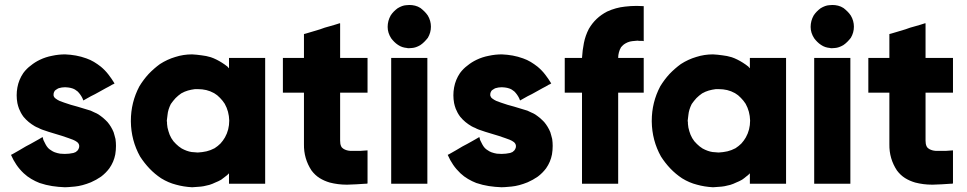

<svg xmlns="http://www.w3.org/2000/svg" viewBox="-20 -749 3995 793"><path d="M249 -388.7Q242.2 -388.7 235.4 -387.7Q229.5 -386.7 222.7 -384.8Q217.8 -382.8 213.9 -379.9Q210 -377.9 206.1 -374Q205.1 -372.1 203.1 -368.2Q201.2 -364.3 201.2 -358.4Q201.2 -357.4 201.2 -356.4Q201.2 -355.5 201.2 -354.5Q202.1 -350.6 204.1 -347.7Q206.1 -344.7 210 -341.8Q217.8 -335.9 226.6 -332Q236.3 -328.1 245.1 -325.2Q272.5 -315.4 299.8 -308.6Q327.1 -300.8 354.5 -292Q363.3 -288.1 371.1 -284.2Q378.9 -281.2 386.7 -276.4Q407.2 -262.7 423.8 -245.1Q439.5 -226.6 449.2 -203.1Q451.2 -196.3 453.1 -189.5Q455.1 -182.6 457 -174.8Q459 -160.2 459 -146.5Q459 -128.9 456.1 -111.3Q450.2 -80.1 431.6 -53.7Q417 -34.2 397.5 -19.5Q377.9 -5.9 355.5 3.9Q319.3 18.6 289.1 21.5Q258.8 24.4 248 24.4Q220.7 23.4 195.3 19.5Q169.9 15.6 143.6 6.8Q126 0 109.4 -9.8Q92.8 -19.5 78.1 -33.2Q60.5 -49.8 47.9 -68.4Q35.2 -86.9 25.4 -109.4Q27.3 -110.4 29.3 -111.3Q31.2 -112.3 33.2 -113.3Q46.9 -121.1 60.5 -128.9Q73.2 -136.7 86.9 -144.5Q95.7 -149.4 105.5 -154.3Q114.3 -159.2 123 -164.1Q130.9 -168.9 138.7 -172.9Q147.5 -177.7 155.3 -182.6Q155.3 -182.6 156.2 -182.6Q157.2 -178.7 159.2 -170.9Q163.1 -162.1 168 -153.3Q171.9 -145.5 178.7 -137.7Q184.6 -131.8 191.4 -127.9Q198.2 -123 206.1 -120.1Q216.8 -116.2 228.5 -114.3Q240.2 -113.3 248 -113.3Q256.8 -113.3 265.6 -114.3Q274.4 -115.2 283.2 -117.2Q288.1 -119.1 293 -121.1Q296.9 -124 300.8 -127.9Q304.7 -132.8 306.6 -139.6Q308.6 -146.5 305.7 -153.3Q304.7 -155.3 302.7 -158.2Q300.8 -160.2 298.8 -162.1Q291 -168 281.2 -171.9Q271.5 -175.8 262.7 -178.7Q235.4 -188.5 208 -196.3Q180.7 -204.1 153.3 -213.9Q145.5 -216.8 138.7 -220.7Q130.9 -223.6 124 -227.5Q110.4 -235.4 98.6 -245.1Q86.9 -254.9 77.1 -266.6Q77.1 -266.6 77.1 -266.6Q77.1 -266.6 77.1 -266.6Q71.3 -274.4 66.4 -283.2Q62.5 -291 58.6 -299.8Q56.6 -305.7 54.7 -311.5Q52.7 -317.4 51.8 -323.2Q45.9 -355.5 51.8 -387.7Q57.6 -419.9 76.2 -447.3Q89.8 -465.8 107.4 -478.5Q124 -492.2 144.5 -502Q168.9 -513.7 195.3 -518.6Q221.7 -524.4 249 -524.4Q272.5 -523.4 293.9 -519.5Q315.4 -515.6 336.9 -507.8Q353.5 -502 368.2 -493.2Q382.8 -484.4 396.5 -473.6Q414.1 -459 427.7 -441.4Q441.4 -423.8 453.1 -404.3Q450.2 -403.3 448.2 -401.4Q446.3 -400.4 443.4 -399.4Q430.7 -391.6 417 -384.8Q404.3 -377.9 390.6 -370.1Q381.8 -365.2 373 -360.4Q364.3 -355.5 355.5 -351.6Q347.7 -346.7 339.8 -342.8Q332 -338.9 324.2 -334Q323.2 -336.9 322.3 -338.9Q321.3 -341.8 320.3 -343.8Q316.4 -351.6 311.5 -358.4Q306.6 -365.2 300.8 -371.1Q295.9 -375 290 -378.9Q285.2 -381.8 279.3 -383.8Q270.5 -386.7 261.7 -387.7Q252.9 -388.7 249 -388.7Z M925.8 -466.8Q925.8 -467.8 925.8 -467.8Q925.8 -468.8 925.8 -469.7Q925.8 -474.6 925.8 -478.5Q925.8 -483.4 925.8 -488.3Q925.8 -494.1 925.8 -499Q925.8 -504.9 925.8 -509.8Q928.7 -509.8 931.6 -509.8Q933.6 -509.8 936.5 -509.8Q940.4 -509.8 945.3 -509.8Q950.2 -509.8 955.1 -509.8Q964.8 -509.8 974.6 -509.8Q985.4 -509.8 995.1 -509.8Q1004.9 -509.8 1014.6 -509.8Q1025.4 -509.8 1035.2 -509.8Q1044.9 -509.8 1055.7 -509.8Q1065.4 -509.8 1075.2 -509.8Q1075.2 -507.8 1075.2 -504.9Q1075.2 -502.9 1075.2 -500Q1075.2 -443.4 1075.2 -386.7Q1075.2 -329.1 1075.2 -272.5Q1075.2 -233.4 1075.2 -194.3Q1075.2 -155.3 1075.2 -116.2Q1075.2 -85 1075.2 -53.7Q1075.2 -21.5 1075.2 9.8Q1073.2 9.8 1070.3 9.8Q1067.4 9.8 1065.4 9.8Q1050.8 9.8 1036.1 9.8Q1021.5 9.8 1006.8 9.8Q996.1 9.8 986.3 9.8Q976.6 9.8 966.8 9.8Q956.1 9.8 946.3 9.8Q936.5 9.8 925.8 9.8Q925.8 7.8 925.8 4.9Q925.8 2.9 925.8 0Q925.8 -6.8 925.8 -13.7Q925.8 -20.5 925.8 -26.4Q925.8 -28.3 925.8 -30.3Q925.8 -31.2 925.8 -33.2Q918.9 -25.4 910.2 -19.5Q902.3 -12.7 893.6 -6.8Q881.8 0 869.1 4.9Q857.4 10.7 844.7 14.6Q820.3 21.5 799.8 22.5Q780.3 24.4 773.4 24.4Q738.3 22.5 707 13.7Q675.8 5.9 645.5 -12.7Q619.1 -30.3 597.7 -52.7Q576.2 -75.2 558.6 -102.5Q521.5 -168.9 520.5 -247.1Q520.5 -249 520.5 -250Q520.5 -326.2 555.7 -392.6Q572.3 -419.9 593.8 -443.4Q615.2 -465.8 640.6 -484.4Q670.9 -503.9 704.1 -513.7Q737.3 -524.4 773.4 -524.4Q793 -523.4 812.5 -520.5Q831.1 -518.6 850.6 -512.7Q862.3 -508.8 874 -502.9Q885.7 -497.1 896.5 -490.2Q902.3 -486.3 908.2 -482.4Q914.1 -477.5 919.9 -473.6Q921.9 -470.7 922.9 -469.7Q924.8 -468.8 925.8 -466.8ZM668.9 -250Q668.9 -247.1 669.9 -243.2Q669.9 -240.2 669.9 -237.3Q670.9 -221.7 675.8 -207Q679.7 -192.4 687.5 -178.7Q695.3 -165 707 -154.3Q717.8 -143.6 730.5 -135.7Q752 -124 771.5 -121.1Q790 -119.1 796.9 -119.1Q815.4 -120.1 833 -124Q849.6 -127.9 866.2 -136.7Q879.9 -145.5 890.6 -156.2Q901.4 -168 909.2 -181.6Q926.8 -212.9 926.8 -251Q925.8 -289.1 908.2 -320.3Q899.4 -334 888.7 -344.7Q877.9 -356.4 864.3 -364.3Q848.6 -373 832 -377Q815.4 -380.9 796.9 -380.9Q793.9 -380.9 791 -380.9Q788.1 -380.9 785.2 -380.9Q769.5 -378.9 755.9 -375Q742.2 -371.1 728.5 -363.3Q715.8 -354.5 705.1 -343.8Q694.3 -332 685.5 -319.3Q673.8 -295.9 671.9 -274.4Q668.9 -252 668.9 -250Z M1384.8 -509.8Q1395.5 -509.8 1405.3 -509.8Q1416 -509.8 1425.8 -509.8Q1434.6 -509.8 1443.4 -509.8Q1452.1 -509.8 1461.9 -509.8Q1470.7 -509.8 1479.5 -509.8Q1488.3 -509.8 1498 -509.8Q1498 -507.8 1498 -504.9Q1498 -502.9 1498 -500Q1498 -486.3 1498 -471.7Q1498 -458 1498 -443.4Q1498 -433.6 1498 -423.8Q1498 -415 1498 -405.3Q1498 -395.5 1498 -385.7Q1498 -376 1498 -366.2Q1495.1 -366.2 1493.2 -366.2Q1490.2 -366.2 1488.3 -366.2Q1483.4 -366.2 1479.5 -366.2Q1475.6 -366.2 1471.7 -366.2Q1462.9 -366.2 1454.1 -366.2Q1445.3 -366.2 1436.5 -366.2Q1427.7 -366.2 1418.9 -366.2Q1410.2 -366.2 1401.4 -366.2Q1397.5 -366.2 1392.6 -366.2Q1388.7 -366.2 1384.8 -366.2Q1384.8 -344.7 1384.8 -323.2Q1384.8 -302.7 1384.8 -281.2Q1384.8 -265.6 1384.8 -249Q1384.8 -232.4 1384.8 -216.8Q1384.8 -204.1 1384.8 -192.4Q1384.8 -179.7 1384.8 -168Q1384.8 -162.1 1385.7 -155.3Q1386.7 -149.4 1389.6 -143.6Q1391.6 -139.6 1394.5 -137.7Q1397.5 -134.8 1401.4 -132.8Q1412.1 -127 1425.8 -126Q1438.5 -126 1451.2 -126Q1456.1 -126 1460.9 -126Q1465.8 -126 1470.7 -126Q1477.5 -127 1484.4 -127Q1491.2 -127 1498 -127.9Q1498 -125 1498 -122.1Q1498 -120.1 1498 -117.2Q1498 -102.5 1498 -88.9Q1498 -74.2 1498 -60.5Q1498 -50.8 1498 -42Q1498 -32.2 1498 -23.4Q1498 -15.6 1498 -6.8Q1498 1 1498 8.8Q1495.1 8.8 1493.2 9.8Q1491.2 9.8 1489.3 9.8Q1451.2 12.7 1415 13.7Q1413.1 13.7 1411.1 13.7Q1376 13.7 1341.8 4.9Q1318.4 -2 1299.8 -13.7Q1281.2 -25.4 1266.6 -44.9Q1234.4 -93.8 1235.4 -153.3Q1235.4 -213.9 1235.4 -268.6Q1235.4 -285.2 1235.4 -301.8Q1235.4 -318.4 1235.4 -335Q1235.4 -342.8 1235.4 -350.6Q1235.4 -358.4 1235.4 -366.2Q1228.5 -366.2 1220.7 -366.2Q1213.9 -366.2 1206.1 -366.2Q1199.2 -366.2 1192.4 -366.2Q1185.5 -366.2 1178.7 -366.2Q1171.9 -366.2 1164.1 -366.2Q1156.2 -366.2 1148.4 -366.2Q1148.4 -368.2 1148.4 -371.1Q1148.4 -373 1148.4 -376Q1148.4 -389.6 1148.4 -404.3Q1148.4 -418 1148.4 -432.6Q1148.4 -442.4 1148.4 -452.1Q1148.4 -460.9 1148.4 -470.7Q1148.4 -480.5 1148.4 -490.2Q1148.4 -500 1148.4 -509.8Q1151.4 -509.8 1154.3 -509.8Q1156.2 -509.8 1159.2 -509.8Q1168.9 -509.8 1178.7 -509.8Q1188.5 -509.8 1198.2 -509.8Q1205.1 -509.8 1211.9 -509.8Q1218.8 -509.8 1225.6 -509.8Q1228.5 -509.8 1230.5 -509.8Q1233.4 -509.8 1235.4 -509.8Q1235.4 -518.6 1235.4 -528.3Q1235.4 -537.1 1235.4 -545.9Q1235.4 -553.7 1235.4 -561.5Q1235.4 -569.3 1235.4 -577.1Q1235.4 -585 1235.4 -592.8Q1235.4 -600.6 1235.4 -608.4Q1237.3 -609.4 1239.3 -609.4Q1241.2 -610.4 1243.2 -610.4Q1257.8 -615.2 1272.5 -619.1Q1287.1 -624 1301.8 -627.9Q1311.5 -631.8 1321.3 -634.8Q1332 -637.7 1341.8 -640.6Q1352.5 -643.6 1362.3 -646.5Q1373 -650.4 1383.8 -653.3Q1383.8 -652.3 1383.8 -652.3Q1384.8 -652.3 1384.8 -652.3Q1384.8 -649.4 1384.8 -646.5Q1384.8 -642.6 1384.8 -639.6Q1384.8 -624 1384.8 -608.4Q1384.8 -591.8 1384.8 -576.2Q1384.8 -565.4 1384.8 -554.7Q1384.8 -543.9 1384.8 -532.2Q1384.8 -529.3 1384.8 -525.4Q1384.8 -521.5 1384.8 -518.6Q1384.8 -515.6 1384.8 -513.7Q1384.8 -511.7 1384.8 -509.8Z M1669.9 -549.8Q1668 -549.8 1665 -549.8Q1663.1 -549.8 1661.1 -550.8Q1650.4 -551.8 1641.6 -554.7Q1632.8 -557.6 1624 -563.5Q1615.2 -569.3 1608.4 -576.2Q1601.6 -583 1595.7 -590.8Q1581.1 -613.3 1581.1 -637.7Q1581.1 -663.1 1593.8 -685.5Q1599.6 -694.3 1606.4 -701.2Q1614.3 -709 1622.1 -714.8Q1641.6 -726.6 1657.2 -727.5Q1672.9 -728.5 1669.9 -728.5Q1682.6 -728.5 1694.3 -725.6Q1706.1 -722.7 1716.8 -715.8Q1725.6 -709 1733.4 -701.2Q1741.2 -693.4 1747.1 -684.6Q1759.8 -663.1 1759.8 -638.7Q1759.8 -614.3 1747.1 -592.8Q1740.2 -584 1732.4 -576.2Q1724.6 -568.4 1715.8 -562.5Q1697.3 -551.8 1681.6 -550.8Q1667 -549.8 1669.9 -549.8ZM1595.7 0Q1595.7 -17.6 1595.7 -36.1Q1595.7 -53.7 1595.7 -71.3Q1595.7 -110.4 1595.7 -149.4Q1595.7 -188.5 1595.7 -227.5Q1595.7 -266.6 1595.7 -305.7Q1595.7 -344.7 1595.7 -383.8Q1595.7 -415 1595.7 -446.3Q1595.7 -478.5 1595.7 -509.8Q1598.6 -509.8 1600.6 -509.8Q1603.5 -509.8 1605.5 -509.8Q1620.1 -509.8 1634.8 -509.8Q1649.4 -509.8 1664.1 -509.8Q1674.8 -509.8 1684.6 -509.8Q1694.3 -509.8 1705.1 -509.8Q1714.8 -509.8 1724.6 -509.8Q1734.4 -509.8 1745.1 -509.8Q1745.1 -507.8 1745.1 -504.9Q1745.1 -502.9 1745.1 -500Q1745.1 -443.4 1745.1 -386.7Q1745.1 -329.1 1745.1 -272.5Q1745.1 -233.4 1745.1 -194.3Q1745.1 -155.3 1745.1 -116.2Q1745.1 -85 1745.1 -53.7Q1745.1 -21.5 1745.1 9.8Q1742.2 9.8 1740.2 9.8Q1737.3 9.8 1734.4 9.8Q1719.7 9.8 1705.1 9.8Q1690.4 9.8 1675.8 9.8Q1666 9.8 1656.2 9.8Q1646.5 9.8 1635.7 9.8Q1626 9.8 1616.2 9.8Q1605.5 9.8 1595.7 9.8Q1595.7 7.8 1595.7 4.9Q1595.7 2.9 1595.7 0Z M2052.7 -388.7Q2045.9 -388.7 2039.1 -387.7Q2033.2 -386.7 2026.4 -384.8Q2021.5 -382.8 2017.6 -379.9Q2013.7 -377.9 2009.8 -374Q2008.8 -372.1 2006.8 -368.2Q2004.9 -364.3 2004.9 -358.4Q2004.9 -357.4 2004.9 -356.4Q2004.9 -355.5 2004.9 -354.5Q2005.9 -350.6 2007.8 -347.7Q2009.8 -344.7 2013.7 -341.8Q2021.5 -335.9 2030.3 -332Q2040 -328.1 2048.8 -325.2Q2076.2 -315.4 2103.5 -308.6Q2130.9 -300.8 2158.2 -292Q2167 -288.1 2174.8 -284.2Q2182.6 -281.2 2190.4 -276.4Q2210.9 -262.7 2227.5 -245.1Q2243.2 -226.6 2252.9 -203.1Q2254.9 -196.3 2256.8 -189.5Q2258.8 -182.6 2260.7 -174.8Q2262.7 -160.2 2262.7 -146.5Q2262.7 -128.9 2259.8 -111.3Q2253.9 -80.1 2235.4 -53.7Q2220.7 -34.2 2201.2 -19.5Q2181.6 -5.9 2159.2 3.9Q2123 18.6 2092.8 21.5Q2062.5 24.4 2051.8 24.4Q2024.4 23.4 1999 19.5Q1973.6 15.6 1947.3 6.8Q1929.7 0 1913.1 -9.8Q1896.5 -19.5 1881.8 -33.2Q1864.3 -49.8 1851.6 -68.4Q1838.9 -86.9 1829.1 -109.4Q1831.1 -110.4 1833 -111.3Q1835 -112.3 1836.9 -113.3Q1850.6 -121.1 1864.3 -128.9Q1877 -136.7 1890.6 -144.5Q1899.4 -149.4 1909.2 -154.3Q1918 -159.2 1926.8 -164.1Q1934.6 -168.9 1942.4 -172.9Q1951.2 -177.7 1959 -182.6Q1959 -182.6 1960 -182.6Q1960.9 -178.7 1962.9 -170.9Q1966.8 -162.1 1971.7 -153.3Q1975.6 -145.5 1982.4 -137.7Q1988.3 -131.8 1995.1 -127.9Q2002 -123 2009.8 -120.1Q2020.5 -116.2 2032.2 -114.3Q2043.9 -113.3 2051.8 -113.3Q2060.5 -113.3 2069.3 -114.3Q2078.1 -115.2 2086.9 -117.2Q2091.8 -119.1 2096.7 -121.1Q2100.6 -124 2104.5 -127.9Q2108.4 -132.8 2110.4 -139.6Q2112.3 -146.5 2109.4 -153.3Q2108.4 -155.3 2106.4 -158.2Q2104.5 -160.2 2102.5 -162.1Q2094.7 -168 2085 -171.9Q2075.2 -175.8 2066.4 -178.7Q2039.1 -188.5 2011.7 -196.3Q1984.4 -204.1 1957 -213.9Q1949.2 -216.8 1942.4 -220.7Q1934.6 -223.6 1927.7 -227.5Q1914.1 -235.4 1902.3 -245.1Q1890.6 -254.9 1880.9 -266.6Q1880.9 -266.6 1880.9 -266.6Q1880.9 -266.6 1880.9 -266.6Q1875 -274.4 1870.1 -283.2Q1866.2 -291 1862.3 -299.8Q1860.4 -305.7 1858.4 -311.5Q1856.4 -317.4 1855.5 -323.2Q1849.6 -355.5 1855.5 -387.7Q1861.3 -419.9 1879.9 -447.3Q1893.6 -465.8 1911.1 -478.5Q1927.7 -492.2 1948.2 -502Q1972.7 -513.7 1999 -518.6Q2025.4 -524.4 2052.7 -524.4Q2076.2 -523.4 2097.7 -519.5Q2119.1 -515.6 2140.6 -507.8Q2157.2 -502 2171.9 -493.2Q2186.5 -484.4 2200.2 -473.6Q2217.8 -459 2231.4 -441.4Q2245.1 -423.8 2256.8 -404.3Q2253.9 -403.3 2252 -401.4Q2250 -400.4 2247.1 -399.4Q2234.4 -391.6 2220.7 -384.8Q2208 -377.9 2194.3 -370.1Q2185.5 -365.2 2176.8 -360.4Q2168 -355.5 2159.2 -351.6Q2151.4 -346.7 2143.6 -342.8Q2135.7 -338.9 2127.9 -334Q2127 -336.9 2126 -338.9Q2125 -341.8 2124 -343.8Q2120.1 -351.6 2115.2 -358.4Q2110.4 -365.2 2104.5 -371.1Q2099.6 -375 2093.8 -378.9Q2088.9 -381.8 2083 -383.8Q2074.2 -386.7 2065.4 -387.7Q2056.6 -388.7 2052.7 -388.7Z M2383.8 -509.8Q2385.7 -542 2391.6 -571.3Q2397.5 -601.6 2412.1 -629.9Q2425.8 -653.3 2444.3 -670.9Q2462.9 -688.5 2487.3 -701.2Q2523.4 -717.8 2561.5 -721.7Q2585 -724.6 2609.4 -724.6Q2624 -724.6 2638.7 -723.6Q2638.7 -720.7 2638.7 -718.8Q2638.7 -716.8 2638.7 -713.9Q2638.7 -699.2 2638.7 -683.6Q2638.7 -668.9 2638.7 -654.3Q2638.7 -644.5 2638.7 -634.8Q2638.7 -625 2638.7 -614.3Q2638.7 -605.5 2638.7 -596.7Q2638.7 -587.9 2638.7 -579.1Q2636.7 -579.1 2633.8 -580.1Q2630.9 -580.1 2627.9 -580.1Q2624 -580.1 2620.1 -580.1Q2617.2 -580.1 2613.3 -581.1Q2602.5 -580.1 2591.8 -579.1Q2582 -578.1 2572.3 -574.2Q2563.5 -570.3 2556.6 -565.4Q2550.8 -560.5 2544.9 -553.7Q2539.1 -543.9 2536.1 -532.2Q2533.2 -521.5 2533.2 -509.8Q2543 -509.8 2551.8 -509.8Q2561.5 -509.8 2571.3 -509.8Q2579.1 -509.8 2587.9 -509.8Q2595.7 -509.8 2604.5 -509.8Q2613.3 -509.8 2622.1 -509.8Q2629.9 -509.8 2638.7 -509.8Q2638.7 -507.8 2638.7 -504.9Q2638.7 -502.9 2638.7 -500Q2638.7 -486.3 2638.7 -471.7Q2638.7 -458 2638.7 -443.4Q2638.7 -433.6 2638.7 -423.8Q2638.7 -415 2638.7 -405.3Q2638.7 -395.5 2638.7 -385.7Q2638.7 -376 2638.7 -366.2Q2636.7 -366.2 2633.8 -366.2Q2631.8 -366.2 2628.9 -366.2Q2617.2 -366.2 2604.5 -366.2Q2592.8 -366.2 2581.1 -366.2Q2572.3 -366.2 2564.5 -366.2Q2555.7 -366.2 2547.9 -366.2Q2543.9 -366.2 2540 -366.2Q2537.1 -366.2 2533.2 -366.2Q2533.2 -326.2 2533.2 -285.2Q2533.2 -245.1 2533.2 -205.1Q2533.2 -175.8 2533.2 -146.5Q2533.2 -117.2 2533.2 -87.9Q2533.2 -63.5 2533.2 -39.1Q2533.2 -14.6 2533.2 9.8Q2530.3 9.8 2528.3 9.8Q2525.4 9.8 2523.4 9.8Q2508.8 9.8 2494.1 9.8Q2479.5 9.8 2463.9 9.8Q2454.1 9.8 2444.3 9.8Q2434.6 9.8 2423.8 9.8Q2414.1 9.8 2404.3 9.8Q2393.6 9.8 2383.8 9.8Q2383.8 7.8 2383.8 4.9Q2383.8 2.9 2383.8 0Q2383.8 -43 2383.8 -85.9Q2383.8 -127.9 2383.8 -170.9Q2383.8 -200.2 2383.8 -229.5Q2383.8 -258.8 2383.8 -288.1Q2383.8 -307.6 2383.8 -327.1Q2383.8 -346.7 2383.8 -366.2Q2377.9 -366.2 2373 -366.2Q2367.2 -366.2 2361.3 -366.2Q2355.5 -366.2 2349.6 -366.2Q2344.7 -366.2 2338.9 -366.2Q2332 -366.2 2325.2 -366.2Q2318.4 -366.2 2312.5 -366.2Q2312.5 -368.2 2312.5 -371.1Q2312.5 -373 2312.5 -376Q2312.5 -389.6 2312.5 -404.3Q2312.5 -418 2312.5 -432.6Q2312.5 -442.4 2312.5 -452.1Q2312.5 -460.9 2312.5 -470.7Q2312.5 -480.5 2312.5 -490.2Q2312.5 -500 2312.5 -509.8Q2314.5 -509.8 2317.4 -509.8Q2319.3 -509.8 2322.3 -509.8Q2330.1 -509.8 2338.9 -509.8Q2346.7 -509.8 2354.5 -509.8Q2360.4 -509.8 2366.2 -509.8Q2372.1 -509.8 2377 -509.8Q2378.9 -509.8 2380.9 -509.8Q2381.8 -509.8 2383.8 -509.8Z M3077.1 -466.8Q3077.1 -467.8 3077.1 -467.8Q3077.1 -468.8 3077.1 -469.7Q3077.1 -474.6 3077.1 -478.5Q3077.1 -483.4 3077.1 -488.3Q3077.1 -494.1 3077.1 -499Q3077.1 -504.9 3077.1 -509.8Q3080.1 -509.8 3083 -509.8Q3085 -509.8 3087.9 -509.8Q3091.8 -509.8 3096.7 -509.8Q3101.6 -509.8 3106.4 -509.8Q3116.2 -509.8 3126 -509.8Q3136.7 -509.8 3146.5 -509.8Q3156.2 -509.8 3166 -509.8Q3176.8 -509.8 3186.5 -509.8Q3196.3 -509.8 3207 -509.8Q3216.8 -509.8 3226.6 -509.8Q3226.6 -507.8 3226.6 -504.9Q3226.6 -502.9 3226.6 -500Q3226.6 -443.4 3226.6 -386.7Q3226.6 -329.1 3226.6 -272.5Q3226.6 -233.4 3226.6 -194.3Q3226.6 -155.3 3226.6 -116.2Q3226.6 -85 3226.6 -53.7Q3226.6 -21.5 3226.6 9.8Q3224.6 9.8 3221.7 9.8Q3218.8 9.8 3216.8 9.8Q3202.1 9.8 3187.5 9.8Q3172.9 9.8 3158.2 9.8Q3147.5 9.8 3137.7 9.8Q3127.9 9.8 3118.2 9.8Q3107.4 9.8 3097.7 9.8Q3087.9 9.8 3077.1 9.8Q3077.1 7.8 3077.1 4.9Q3077.1 2.9 3077.1 0Q3077.1 -6.8 3077.1 -13.7Q3077.1 -20.5 3077.1 -26.4Q3077.1 -28.3 3077.1 -30.3Q3077.1 -31.2 3077.1 -33.2Q3070.3 -25.4 3061.5 -19.5Q3053.7 -12.7 3044.9 -6.8Q3033.2 0 3020.5 4.9Q3008.8 10.7 2996.1 14.6Q2971.7 21.5 2951.2 22.5Q2931.6 24.4 2924.8 24.4Q2889.6 22.5 2858.4 13.7Q2827.1 5.9 2796.9 -12.7Q2770.5 -30.3 2749 -52.7Q2727.5 -75.2 2710 -102.5Q2672.9 -168.9 2671.9 -247.1Q2671.9 -249 2671.9 -250Q2671.9 -326.2 2707 -392.6Q2723.6 -419.9 2745.1 -443.4Q2766.6 -465.8 2792 -484.4Q2822.3 -503.9 2855.5 -513.7Q2888.7 -524.4 2924.8 -524.4Q2944.3 -523.4 2963.9 -520.5Q2982.4 -518.6 3002 -512.7Q3013.7 -508.8 3025.4 -502.9Q3037.1 -497.1 3047.9 -490.2Q3053.7 -486.3 3059.6 -482.4Q3065.4 -477.5 3071.3 -473.6Q3073.2 -470.7 3074.2 -469.7Q3076.2 -468.8 3077.1 -466.8ZM2820.3 -250Q2820.3 -247.1 2821.3 -243.2Q2821.3 -240.2 2821.3 -237.3Q2822.3 -221.7 2827.1 -207Q2831.1 -192.4 2838.9 -178.7Q2846.7 -165 2858.4 -154.3Q2869.1 -143.6 2881.8 -135.7Q2903.3 -124 2922.9 -121.1Q2941.4 -119.1 2948.2 -119.1Q2966.8 -120.1 2984.4 -124Q3001 -127.9 3017.6 -136.7Q3031.2 -145.5 3042 -156.2Q3052.7 -168 3060.5 -181.6Q3078.1 -212.9 3078.1 -251Q3077.1 -289.1 3059.6 -320.3Q3050.8 -334 3040 -344.7Q3029.3 -356.4 3015.6 -364.3Q3000 -373 2983.4 -377Q2966.8 -380.9 2948.2 -380.9Q2945.3 -380.9 2942.4 -380.9Q2939.5 -380.9 2936.5 -380.9Q2920.9 -378.9 2907.2 -375Q2893.6 -371.1 2879.9 -363.3Q2867.2 -354.5 2856.4 -343.8Q2845.7 -332 2836.9 -319.3Q2825.2 -295.9 2823.2 -274.4Q2820.3 -252 2820.3 -250Z M3417 -549.8Q3415 -549.8 3412.1 -549.8Q3410.2 -549.8 3408.2 -550.8Q3397.5 -551.8 3388.7 -554.7Q3379.9 -557.6 3371.1 -563.5Q3362.3 -569.3 3355.5 -576.2Q3348.6 -583 3342.8 -590.8Q3328.1 -613.3 3328.1 -637.7Q3328.1 -663.1 3340.8 -685.5Q3346.7 -694.3 3353.5 -701.2Q3361.3 -709 3369.1 -714.8Q3388.7 -726.6 3404.3 -727.5Q3419.9 -728.5 3417 -728.5Q3429.7 -728.5 3441.4 -725.6Q3453.1 -722.7 3463.9 -715.8Q3472.7 -709 3480.5 -701.2Q3488.3 -693.4 3494.1 -684.6Q3506.8 -663.1 3506.8 -638.7Q3506.8 -614.3 3494.1 -592.8Q3487.3 -584 3479.5 -576.2Q3471.7 -568.4 3462.9 -562.5Q3444.3 -551.8 3428.7 -550.8Q3414.1 -549.8 3417 -549.8ZM3342.8 0Q3342.8 -17.6 3342.8 -36.1Q3342.8 -53.7 3342.8 -71.3Q3342.8 -110.4 3342.8 -149.4Q3342.8 -188.5 3342.8 -227.5Q3342.8 -266.6 3342.8 -305.7Q3342.8 -344.7 3342.8 -383.8Q3342.8 -415 3342.8 -446.3Q3342.8 -478.5 3342.8 -509.8Q3345.7 -509.8 3347.7 -509.8Q3350.6 -509.8 3352.5 -509.8Q3367.2 -509.8 3381.8 -509.8Q3396.5 -509.8 3411.1 -509.8Q3421.9 -509.8 3431.6 -509.8Q3441.4 -509.8 3452.1 -509.8Q3461.9 -509.8 3471.7 -509.8Q3481.4 -509.8 3492.2 -509.8Q3492.2 -507.8 3492.2 -504.9Q3492.2 -502.9 3492.2 -500Q3492.2 -443.4 3492.2 -386.7Q3492.2 -329.1 3492.2 -272.5Q3492.2 -233.4 3492.2 -194.3Q3492.2 -155.3 3492.2 -116.2Q3492.2 -85 3492.2 -53.7Q3492.2 -21.5 3492.2 9.8Q3489.3 9.8 3487.3 9.8Q3484.4 9.8 3481.4 9.8Q3466.8 9.8 3452.1 9.8Q3437.5 9.8 3422.9 9.8Q3413.1 9.8 3403.3 9.8Q3393.6 9.8 3382.8 9.8Q3373 9.8 3363.3 9.8Q3352.5 9.8 3342.8 9.8Q3342.8 7.8 3342.8 4.9Q3342.8 2.9 3342.8 0Z M3802.7 -509.8Q3813.5 -509.8 3823.2 -509.8Q3834 -509.8 3843.8 -509.8Q3852.5 -509.8 3861.3 -509.8Q3870.1 -509.8 3879.9 -509.8Q3888.7 -509.8 3897.5 -509.8Q3906.2 -509.8 3916 -509.8Q3916 -507.8 3916 -504.9Q3916 -502.9 3916 -500Q3916 -486.3 3916 -471.7Q3916 -458 3916 -443.4Q3916 -433.6 3916 -423.8Q3916 -415 3916 -405.3Q3916 -395.5 3916 -385.7Q3916 -376 3916 -366.2Q3913.1 -366.2 3911.1 -366.2Q3908.2 -366.2 3906.2 -366.2Q3901.4 -366.2 3897.5 -366.2Q3893.6 -366.2 3889.6 -366.2Q3880.9 -366.2 3872.1 -366.2Q3863.3 -366.2 3854.5 -366.2Q3845.7 -366.2 3836.9 -366.2Q3828.1 -366.2 3819.3 -366.2Q3815.4 -366.2 3810.5 -366.2Q3806.6 -366.2 3802.7 -366.2Q3802.7 -344.7 3802.7 -323.2Q3802.7 -302.7 3802.7 -281.2Q3802.7 -265.6 3802.7 -249Q3802.7 -232.4 3802.7 -216.8Q3802.7 -204.1 3802.7 -192.4Q3802.7 -179.7 3802.7 -168Q3802.7 -162.1 3803.7 -155.3Q3804.7 -149.4 3807.6 -143.6Q3809.6 -139.6 3812.5 -137.7Q3815.4 -134.8 3819.3 -132.8Q3830.1 -127 3843.8 -126Q3856.4 -126 3869.1 -126Q3874 -126 3878.9 -126Q3883.8 -126 3888.7 -126Q3895.5 -127 3902.3 -127Q3909.2 -127 3916 -127.9Q3916 -125 3916 -122.1Q3916 -120.1 3916 -117.2Q3916 -102.5 3916 -88.9Q3916 -74.2 3916 -60.5Q3916 -50.8 3916 -42Q3916 -32.2 3916 -23.4Q3916 -15.6 3916 -6.8Q3916 1 3916 8.8Q3913.1 8.8 3911.1 9.8Q3909.2 9.8 3907.2 9.8Q3869.1 12.7 3833 13.7Q3831.1 13.7 3829.1 13.7Q3793.9 13.7 3759.8 4.9Q3736.3 -2 3717.8 -13.7Q3699.2 -25.4 3684.6 -44.9Q3652.3 -93.8 3653.3 -153.3Q3653.3 -213.9 3653.3 -268.6Q3653.3 -285.2 3653.3 -301.8Q3653.3 -318.4 3653.3 -335Q3653.3 -342.8 3653.3 -350.6Q3653.3 -358.4 3653.3 -366.2Q3646.5 -366.2 3638.7 -366.2Q3631.8 -366.2 3624 -366.2Q3617.2 -366.2 3610.4 -366.2Q3603.5 -366.2 3596.7 -366.2Q3589.8 -366.2 3582 -366.2Q3574.2 -366.2 3566.4 -366.2Q3566.4 -368.2 3566.4 -371.1Q3566.4 -373 3566.4 -376Q3566.4 -389.6 3566.4 -404.3Q3566.4 -418 3566.4 -432.6Q3566.4 -442.4 3566.4 -452.1Q3566.4 -460.9 3566.4 -470.7Q3566.4 -480.5 3566.4 -490.2Q3566.4 -500 3566.4 -509.8Q3569.3 -509.8 3572.3 -509.8Q3574.2 -509.8 3577.1 -509.8Q3586.9 -509.8 3596.7 -509.8Q3606.4 -509.8 3616.2 -509.8Q3623 -509.8 3629.9 -509.8Q3636.7 -509.8 3643.6 -509.8Q3646.5 -509.8 3648.4 -509.8Q3651.4 -509.8 3653.3 -509.8Q3653.3 -518.6 3653.3 -528.3Q3653.3 -537.1 3653.3 -545.9Q3653.3 -553.7 3653.3 -561.5Q3653.3 -569.3 3653.3 -577.1Q3653.3 -585 3653.3 -592.8Q3653.3 -600.6 3653.3 -608.4Q3655.3 -609.4 3657.2 -609.4Q3659.2 -610.4 3661.1 -610.4Q3675.8 -615.2 3690.4 -619.1Q3705.1 -624 3719.7 -627.9Q3729.5 -631.8 3739.3 -634.8Q3750 -637.7 3759.8 -640.6Q3770.5 -643.6 3780.3 -646.5Q3791 -650.4 3801.8 -653.3Q3801.8 -652.3 3801.8 -652.3Q3802.7 -652.3 3802.7 -652.3Q3802.7 -649.4 3802.7 -646.5Q3802.7 -642.6 3802.7 -639.6Q3802.7 -624 3802.7 -608.4Q3802.7 -591.8 3802.7 -576.2Q3802.7 -565.4 3802.7 -554.7Q3802.7 -543.9 3802.7 -532.2Q3802.7 -529.3 3802.7 -525.4Q3802.7 -521.5 3802.7 -518.6Q3802.7 -515.6 3802.7 -513.7Q3802.7 -511.7 3802.7 -509.8Z"/></svg>

Font: LeFont
Style: Bold
Weight: 800
Designer: Leryon MEDIA
Version: Version 1.0